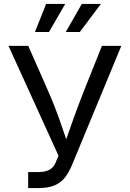

<svg xmlns="http://www.w3.org/2000/svg" viewBox="-20 -962 665 982"><path d="M124 0V-82H174.8Q210.9 -82 232.7 -93.5Q254.4 -105 265.1 -131.8L279.3 -165.5L23.4 -727.5H124.5L220.2 -510.3Q245.6 -453.1 264.4 -403.8Q283.2 -354.5 298.8 -307.9Q314.5 -261.2 331.5 -212.4H305.7Q328.6 -277.8 354 -349.9Q379.4 -421.9 414.6 -510.3L501.5 -727.5H600.6L349.1 -120.1Q334.5 -85 315.2 -57.9Q295.9 -30.8 262.5 -15.4Q229 0 173.3 0ZM230.5 -798.3H158.7L215.8 -941.9H313.5ZM388.2 -798.3H316.4L398.4 -941.9H496.1Z"/></svg>

Font: Inter 16pt
Style: Regular
Weight: 400
Version: Version 4.001;git-66647c0bb